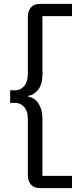

<svg xmlns="http://www.w3.org/2000/svg" viewBox="-20 -813 432 1000"><path d="M191 167Q157 167 141 148Q125 129 125 100V-195Q125 -234 106 -255.5Q87 -277 62 -277H33V-343H62Q87 -343 106 -365Q125 -387 125 -427V-726Q125 -755 141 -774Q157 -793 191 -793H355V-729H201V-425Q201 -374 178.5 -345.5Q156 -317 126 -314V-310Q161 -304 181 -273Q201 -242 201 -197V103H355V167Z"/></svg>

Font: Mona Sans ExtraLight
Style: Regular
Weight: 400
Version: Version 2.000